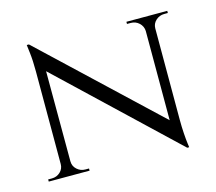

<svg xmlns="http://www.w3.org/2000/svg" viewBox="-93 -730 964 858"><g transform="rotate(-15 389.5 -300.5)"><path d="M108 -615 662 -93 672 14 118 -511ZM110 -62V0H35V-10Q35 -10 43.5 -10Q52 -10 52 -10Q75 -10 91 -25Q107 -40 107 -62ZM152 -62Q152 -40 168.5 -25Q185 -10 207 -10Q207 -10 215.5 -10Q224 -10 224 -10V0H149V-62ZM108 -615 151 -559 152 0H107V-490Q107 -541 102.5 -578Q98 -615 98 -615ZM672 -600V-114Q672 -82 674 -52.5Q676 -23 678.5 -4.5Q681 14 681 14H672L628 -39V-600ZM669 -538V-600H744V-590Q744 -590 735.5 -590Q727 -590 727 -590Q705 -590 688.5 -575Q672 -560 672 -538ZM628 -538Q627 -560 611 -575Q595 -590 572 -590Q572 -590 563.5 -590Q555 -590 555 -590V-600H630V-538Z"/></g></svg>

Font: Cinzel
Style: Regular
Weight: 400
Designer: Natanael Gama
Version: Version 2.000